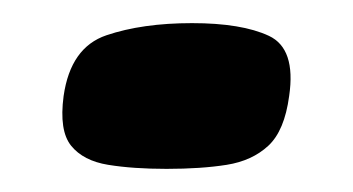

<svg xmlns="http://www.w3.org/2000/svg" viewBox="-20 -324 305 166"><path d="M35 -241Q41 -283 72 -293.5Q103 -304 146 -304Q189 -304 212.5 -293Q236 -282 230 -241Q226 -211 212 -198Q198 -185 176 -181.5Q154 -178 124 -178Q95 -178 73.5 -181.5Q52 -185 41.5 -198Q31 -211 35 -241Z"/></svg>

Font: Genos Black
Style: Italic
Weight: 900
Italic angle: -8°
Version: Version 1.010